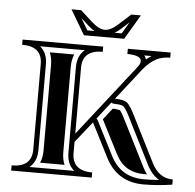

<svg xmlns="http://www.w3.org/2000/svg" viewBox="-54 -824 902 890"><g transform="rotate(5 397.0 -379.0)"><path d="M310.8 -654.1 242.9 -768.8H287.8L343.5 -718.3Q377.2 -687.7 404.5 -687.7Q431.6 -687.7 465.3 -718.3L521 -768.8H565.9L498 -654.1ZM292.2 -732.7 324.5 -678H357.7Q342.8 -686.5 327.4 -700.4ZM516.6 -732.7 481.4 -700.4Q466.1 -686.5 451.4 -678H484.4ZM29.3 -609.4H404.3V-585.4Q310.5 -585.4 310.5 -503.4V-196.3L570.1 -527.6Q583.7 -544.9 583.7 -557.4Q583.7 -584 519 -585.4V-609.4H718.3V-585.4Q683.8 -585.4 656.2 -572.5Q620.6 -553.5 593 -518.1L479.7 -373.5Q518.3 -373.5 535.2 -361.8Q552 -350.1 578.9 -293.7L680.9 -91.3Q714.8 -23.9 779.3 -23.9V0Q711.4 10.7 646 10.7Q523.4 10.7 468 -98.1L387.9 -255.4L310.5 -158.2V-106Q310.5 -23.9 404.3 -23.9V0H29.3V-23.9Q123 -23.9 123 -106V-503.4Q123 -585.4 29.3 -585.4ZM286.6 -106V-503.4Q286.6 -557.9 321 -585.4H112.5Q147 -557.9 147 -503.4V-106Q147 -51.5 112.5 -23.9H321Q286.6 -51.5 286.6 -106ZM464.8 -354.5 402.3 -274.7Q406.5 -271.5 409.2 -266.1L489.3 -108.9Q514.2 -59.8 553.1 -36.5Q592 -13.2 646 -13.2Q680.9 -13.2 716.3 -16.4Q681.6 -36.6 659.4 -80.6L557.4 -283.2Q537.4 -325.2 524.7 -339.1L521.5 -342.3Q511.2 -349.6 479.7 -349.6Q470.9 -349.6 464.8 -354.5ZM262.7 -106Q262.7 -73.2 273.7 -47.9H159.9Q170.9 -73.2 170.9 -106V-503.4Q170.9 -536.1 159.9 -561.5H273.7Q262.7 -536.1 262.7 -503.4ZM597.4 -585.4Q604.5 -577.4 606.4 -566.9Q618.4 -577.1 631.1 -585.4ZM507.1 -323Q517.3 -311.8 535.9 -272.7L638.2 -69.8Q647.2 -52 658.2 -37.1H646Q598.6 -37.1 565.4 -57.1Q532.5 -76.9 510.7 -119.9L432.1 -273.9L473.1 -326.2Q480.7 -328.1 503.7 -323.5Z"/></g></svg>

Font: itsadzokeS01
Style: Regular
Weight: 600
Width: 6
Version: Version 0.46